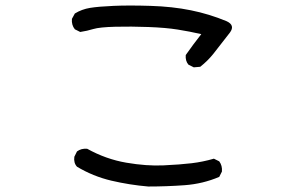

<svg xmlns="http://www.w3.org/2000/svg" viewBox="-20 -682 1040 700"><path d="M520.5 -2Q452.1 -7.8 385.7 -23.4Q319.3 -39.1 260.7 -74.2Q248 -87.9 251 -110.4L260.7 -129.9Q276.4 -141.6 297.9 -139.6Q366.2 -101.6 440.4 -88.9Q514.6 -76.2 576.2 -79.1Q637.7 -82 678.7 -86.9Q719.7 -91.8 759.8 -103.5L779.3 -93.8Q791 -78.1 789.1 -56.6L779.3 -37.1Q719.7 -11.7 653.3 -6.8Q586.9 -2 520.5 -2ZM686.5 -436.5 667 -446.3Q655.3 -460 657.2 -481.4Q684.6 -520.5 713.9 -557.6Q670.9 -567.4 627.9 -574.2Q585 -581.1 521.5 -583.5Q458 -585.9 400.4 -584.5Q342.8 -583 320.3 -576.2Q297.9 -569.3 272.5 -565.4L252.9 -575.2Q240.2 -590.8 242.2 -613.3L252.9 -632.8Q278.3 -648.4 308.6 -653.3Q338.9 -658.2 394 -660.6Q449.2 -663.1 528.8 -660.6Q608.4 -658.2 675.8 -644.5Q743.2 -630.9 806.6 -604.5Q837.9 -589.8 818.4 -563.5Q779.3 -512.7 758.3 -486.3Q737.3 -460 710 -438.5Z"/></svg>

Font: NaikaiFont
Style: Regular
Weight: 400
Version: Version 1.67